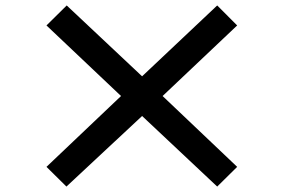

<svg xmlns="http://www.w3.org/2000/svg" viewBox="-20 -730 1040 704"><path d="M849.6 -118.2 776.4 -45.9 501 -304.7 223.6 -45.9 150.4 -118.2 423.8 -377.9 150.4 -636.7 224.6 -710 501 -450.2 776.4 -710 849.6 -636.7 576.2 -377.9Z"/></svg>

Font: RobotoJAA
Style: Medium
Weight: 500
Version: Version 2.05; 2016-11-05